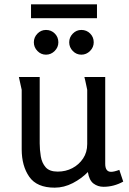

<svg xmlns="http://www.w3.org/2000/svg" viewBox="-20 -852 593 885"><path d="M163 -497V-191Q163 -162 168 -131.5Q173 -101 190.5 -81Q208 -61 246 -61Q283 -61 313.5 -77Q344 -93 363 -121.5Q382 -150 382 -188V-438Q382 -439 379 -452.5Q376 -466 373 -480.5Q370 -495 369 -497H465V-97Q465 -60 492 -60Q506 -60 530 -69L548 -15Q505 9 457 9Q431 9 411 -6Q391 -21 385 -59Q356 -29 315.5 -8Q275 13 232 13Q150 13 115 -37Q80 -87 80 -164V-438L67 -497ZM123 -832H427V-768H123ZM249 -657Q249 -634 232 -617Q215 -600 192 -600Q169 -600 152.5 -617Q136 -634 136 -657Q136 -680 152.5 -697Q169 -714 192 -714Q216 -714 232.5 -697.5Q249 -681 249 -657ZM412 -657Q412 -634 395 -617Q378 -600 355 -600Q332 -600 315.5 -617Q299 -634 299 -657Q299 -680 315.5 -697Q332 -714 355 -714Q379 -714 395.5 -697.5Q412 -681 412 -657Z"/></svg>

Font: Rosario Light
Style: Regular
Weight: 300
Designer: Hector Gatti
Foundry: Omnibus Type
Version: Version 1.101; ttfautohint (v1.8.1.43-b0c9)